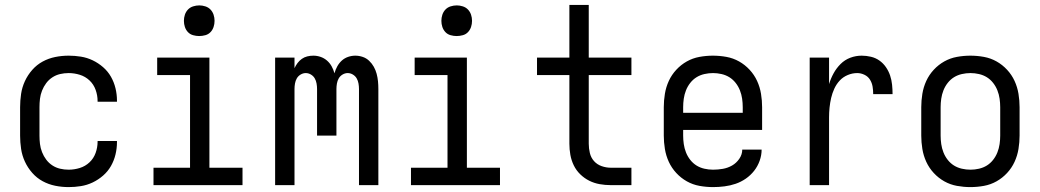

<svg xmlns="http://www.w3.org/2000/svg" viewBox="-20 -755 4240 783"><path d="M260 8Q232 8 205 2.5Q178 -3 154 -16Q130 -29 111.5 -50Q93 -71 81.5 -96Q70 -121 66 -148Q62 -175 62 -202V-318Q62 -345 66 -372Q70 -399 81.5 -424Q93 -449 111.5 -470Q130 -491 154 -504Q178 -517 205 -522.5Q232 -528 260 -528Q285 -528 310 -524Q335 -520 358 -509Q381 -498 400.5 -481Q420 -464 432.5 -442Q445 -420 451 -395Q457 -370 457 -345V-340H378V-343Q378 -366 370 -388.5Q362 -411 345 -427Q328 -443 305.5 -450Q283 -457 260 -457Q242 -457 225 -453Q208 -449 193.5 -439.5Q179 -430 168.5 -416Q158 -402 151.5 -385.5Q145 -369 143 -352Q141 -335 141 -318V-202Q141 -185 143 -168Q145 -151 151.5 -134.5Q158 -118 168.5 -104Q179 -90 193.5 -80.5Q208 -71 225 -67Q242 -63 260 -63Q283 -63 305.5 -70Q328 -77 345 -93Q362 -109 370 -131.5Q378 -154 378 -177V-180H457V-175Q457 -150 451 -125Q445 -100 432.5 -78Q420 -56 400.5 -39Q381 -22 358 -11Q335 0 310 4Q285 8 260 8Z M606 0V-71H755V-449H621V-520H834V-71H969V0ZM792 -608Q780 -608 767.5 -611.5Q755 -615 746.5 -624Q738 -633 734 -645Q730 -657 730 -670Q730 -683 734 -695Q738 -707 746.5 -716Q755 -725 767.5 -729Q780 -733 793 -733Q805 -733 817.5 -729Q830 -725 838.5 -716Q847 -707 851 -695Q855 -683 855 -670Q855 -657 851 -645Q847 -633 838.5 -624Q830 -615 817.5 -611.5Q805 -608 792 -608Z M1102 0V-520H1181V-477Q1186 -488 1193.5 -498Q1201 -508 1211 -515Q1221 -522 1233 -525Q1245 -528 1258 -528Q1273 -528 1287.5 -523Q1302 -518 1313.5 -508Q1325 -498 1332.5 -484.5Q1340 -471 1344 -456Q1348 -471 1355.5 -484.5Q1363 -498 1374 -508Q1385 -518 1399.5 -523Q1414 -528 1429 -528Q1444 -528 1459 -523Q1474 -518 1485.5 -507Q1497 -496 1504.5 -482.5Q1512 -469 1516 -454Q1520 -439 1521.5 -423.5Q1523 -408 1523 -392V0H1444V-392Q1444 -403 1442 -414.5Q1440 -426 1434.5 -435.5Q1429 -445 1419 -451Q1409 -457 1398 -457Q1387 -457 1377 -451Q1367 -445 1361.5 -435.5Q1356 -426 1354 -414.5Q1352 -403 1352 -392V-202H1273V-392Q1273 -403 1271 -414.5Q1269 -426 1263.5 -435.5Q1258 -445 1248 -451Q1238 -457 1227 -457Q1216 -457 1206 -451Q1196 -445 1190.5 -435.5Q1185 -426 1183 -414.5Q1181 -403 1181 -392V0Z M1656 0V-71H1805V-449H1671V-520H1884V-71H2019V0ZM1842 -608Q1830 -608 1817.5 -611.5Q1805 -615 1796.5 -624Q1788 -633 1784 -645Q1780 -657 1780 -670Q1780 -683 1784 -695Q1788 -707 1796.5 -716Q1805 -725 1817.5 -729Q1830 -733 1843 -733Q1855 -733 1867.5 -729Q1880 -725 1888.5 -716Q1897 -707 1901 -695Q1905 -683 1905 -670Q1905 -657 1901 -645Q1897 -633 1888.5 -624Q1880 -615 1867.5 -611.5Q1855 -608 1842 -608Z M2555 0H2471Q2448 0 2425.5 -4Q2403 -8 2383 -18Q2363 -28 2346.5 -44Q2330 -60 2320 -80.5Q2310 -101 2306 -123.5Q2302 -146 2302 -169V-449H2170V-520H2302V-735H2381V-520H2555V-449H2381V-169Q2381 -150 2385.5 -131Q2390 -112 2402.5 -98Q2415 -84 2433.5 -77.5Q2452 -71 2471 -71H2555Z M2888 8Q2860 8 2832.5 3Q2805 -2 2781 -15.5Q2757 -29 2738 -49.5Q2719 -70 2707.5 -95Q2696 -120 2691.5 -147.5Q2687 -175 2687 -202V-318Q2687 -345 2691.5 -372.5Q2696 -400 2707.5 -425Q2719 -450 2738 -470.5Q2757 -491 2781 -504.5Q2805 -518 2832.5 -523Q2860 -528 2887 -528Q2915 -528 2942.5 -523Q2970 -518 2994 -504.5Q3018 -491 3037 -470.5Q3056 -450 3067.5 -425Q3079 -400 3083.5 -372.5Q3088 -345 3088 -318V-225H2766V-202Q2766 -185 2768.5 -167.5Q2771 -150 2777.5 -133.5Q2784 -117 2795 -103Q2806 -89 2820.5 -80Q2835 -71 2852.5 -67Q2870 -63 2888 -63Q2908 -63 2928 -66.5Q2948 -70 2965.5 -80Q2983 -90 2995 -107.5Q3007 -125 3007 -145H3086Q3086 -122 3078 -99.5Q3070 -77 3055.5 -58.5Q3041 -40 3021.5 -26.5Q3002 -13 2980 -5.5Q2958 2 2934.5 5Q2911 8 2888 8ZM2766 -295H3009V-318Q3009 -335 3006.5 -352.5Q3004 -370 2997.5 -386.5Q2991 -403 2980 -417Q2969 -431 2954.5 -440Q2940 -449 2922.5 -453Q2905 -457 2888 -457Q2870 -457 2852.5 -453Q2835 -449 2820.5 -440Q2806 -431 2795 -417Q2784 -403 2777.5 -386.5Q2771 -370 2768.5 -352.5Q2766 -335 2766 -318Z M3282 0V-520H3361V-412Q3368 -435 3379.5 -456Q3391 -477 3408 -494Q3425 -511 3447.5 -519.5Q3470 -528 3494 -528Q3513 -528 3532 -523.5Q3551 -519 3566.5 -508Q3582 -497 3593 -481Q3604 -465 3610 -447Q3616 -429 3618 -409.5Q3620 -390 3620 -371H3541Q3541 -387 3538.5 -402Q3536 -417 3528 -430Q3520 -443 3505.5 -450Q3491 -457 3476 -457Q3456 -457 3437 -449Q3418 -441 3404.5 -426.5Q3391 -412 3382.5 -393.5Q3374 -375 3369.5 -355.5Q3365 -336 3363 -316Q3361 -296 3361 -276V0Z M3937 8Q3910 8 3882.5 3Q3855 -2 3831 -15.5Q3807 -29 3788 -49.5Q3769 -70 3757.5 -95Q3746 -120 3741.5 -147.5Q3737 -175 3737 -202V-318Q3737 -345 3741.5 -372.5Q3746 -400 3757.5 -425Q3769 -450 3788 -470.5Q3807 -491 3831 -504.5Q3855 -518 3882.5 -523Q3910 -528 3937 -528Q3965 -528 3992.5 -523Q4020 -518 4044 -504.5Q4068 -491 4087 -470.5Q4106 -450 4117.5 -425Q4129 -400 4133.5 -372.5Q4138 -345 4138 -318V-202Q4138 -175 4133.5 -147.5Q4129 -120 4117.5 -95Q4106 -70 4087 -49.5Q4068 -29 4044 -15.5Q4020 -2 3992.5 3Q3965 8 3937 8ZM3938 -63Q3955 -63 3972.5 -67Q3990 -71 4004.5 -80Q4019 -89 4030 -103Q4041 -117 4047.5 -133.5Q4054 -150 4056.5 -167.5Q4059 -185 4059 -202V-318Q4059 -335 4056.5 -352.5Q4054 -370 4047.5 -386.5Q4041 -403 4030 -417Q4019 -431 4004.5 -440Q3990 -449 3972.5 -453Q3955 -457 3938 -457Q3920 -457 3902.5 -453Q3885 -449 3870.5 -440Q3856 -431 3845 -417Q3834 -403 3827.5 -386.5Q3821 -370 3818.5 -352.5Q3816 -335 3816 -318V-202Q3816 -185 3818.5 -167.5Q3821 -150 3827.5 -133.5Q3834 -117 3845 -103Q3856 -89 3870.5 -80Q3885 -71 3902.5 -67Q3920 -63 3938 -63Z"/></svg>

Font: Iosevka Pride
Style: Regular
Weight: 400
Monospace: yes
Designer: Belleve Invis
Foundry: Belleve Invis
Version: Version 30.3.1; ttfautohint (v1.8.4)